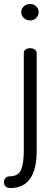

<svg xmlns="http://www.w3.org/2000/svg" viewBox="-57 -716 268 968"><path d="M-37 203Q-37 190 -29 181.5Q-21 173 -9 173Q35 173 49 140.5Q63 108 63 43V-449Q63 -460 72 -466.5Q81 -473 95 -473Q109 -473 118.5 -466Q128 -459 128 -449V43Q128 232 -4 232Q-21 232 -29 223.5Q-37 215 -37 203ZM95 -696Q113 -696 125.5 -684Q138 -672 138 -655Q138 -638 125.5 -625.5Q113 -613 95 -613Q76 -613 63 -625.5Q50 -638 50 -655Q50 -672 63 -684Q76 -696 95 -696Z"/></svg>

Font: Terminal Dosis
Style: Regular
Weight: 400
Designer: Edgar Tolentino, Pablo Impallari, Igino Marini
Foundry: Edgar Tolentino, Pablo Impallari, Igino Marini
Version: Version 1.007